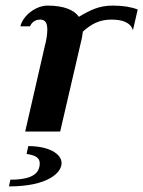

<svg xmlns="http://www.w3.org/2000/svg" viewBox="-20 -470 512 686"><path d="M17 172 12 196C153 196 200 146 200 113C200 78 152 52 81 52L75 80C108 85 122 94 122 114C122 164 66 172 17 172ZM455 -362 472 -436C449 -445 420 -450 383 -450C335 -450 304 -435 262 -410C245 -434 209 -450 150 -450C107 -450 61 -413 53 -376H87C95 -393 108 -400 124 -400C143 -400 149 -386 149 -364C149 -348 146 -327 140 -305L70 0H195L273 -336L276 -357C306 -384 335 -400 378 -400C415 -400 446 -391 455 -362Z"/></svg>

Font: Pfennig
Style: BoldItalic
Weight: 700
Italic angle: -13°
Version: Version 20100423